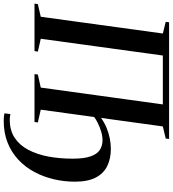

<svg xmlns="http://www.w3.org/2000/svg" viewBox="21 -816 953 1060"><g transform="rotate(90 498.0 -286.5)"><path d="M635 170Q622 170 612 169Q602 168 594 165.5L598.5 133Q605 135 614 135.8Q623 136.5 631 136.5Q688.5 136.5 729.2 109.5Q770 82.5 795.5 34.5Q821 -13.5 832.8 -76.2Q844.5 -139 844.5 -211Q844.5 -273 832 -309Q819.5 -345 796.8 -360.2Q774 -375.5 742.5 -375.5Q720 -375.5 695.5 -368.2Q671 -361 649.2 -350.2Q627.5 -339.5 614.5 -329.5L574 -34.5L644.5 -18.5L642 0H377.5L380 -18.5L452 -34.5L545 -708.5H275L182.5 -34.5L253.5 -18.5L250.5 0H-11.5L-9 -18.5L61 -34.5L153.5 -708.5L89 -724.5L91.5 -743H735.5L733.5 -724.5L666.5 -708.5L619.5 -367.5Q644.5 -385.5 673.2 -397.5Q702 -409.5 732 -415.5Q762 -421.5 790.5 -421.5Q844.5 -421.5 885.2 -401.5Q926 -381.5 948.8 -338Q971.5 -294.5 971.5 -222.5Q971.5 -163.5 958 -106.2Q944.5 -49 917.8 1Q891 51 850.5 89Q810 127 756.2 148.5Q702.5 170 635 170Z"/></g></svg>

Font: Merriweather 144pt Medium
Style: Italic
Weight: 500
Italic angle: -7.8°
Version: Version 2.101